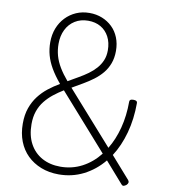

<svg xmlns="http://www.w3.org/2000/svg" viewBox="-139 -1541 1528 1681"><g transform="rotate(10 625.5 -700.5)"><path d="M497 19Q410 19 339 -9Q268 -37 217 -87Q166 -137 138.5 -207.5Q111 -278 111 -365Q111 -444 132.5 -504.5Q154 -565 190 -612Q226 -659 273 -696Q320 -733 372 -763Q318 -828 286 -883.5Q254 -939 239 -993.5Q224 -1048 224 -1108Q224 -1176 246 -1232.5Q268 -1289 308 -1331Q348 -1373 401.5 -1396.5Q455 -1420 520 -1420Q580 -1420 631.5 -1399.5Q683 -1379 722 -1341.5Q761 -1304 782.5 -1250.5Q804 -1197 804 -1132Q804 -1070 785.5 -1020.5Q767 -971 735 -932.5Q703 -894 661 -862.5Q619 -831 571.5 -803.5Q524 -776 476 -748L886 -286Q938 -371 966.5 -480Q995 -589 995 -716Q995 -727 1003 -732.5Q1011 -738 1029 -738Q1047 -738 1055.5 -732.5Q1064 -727 1064 -716Q1064 -572 1030 -448.5Q996 -325 935 -231L1105 -38Q1114 -27 1112.5 -16.5Q1111 -6 1099 6Q1086 16 1075.5 18.5Q1065 21 1056 11L893 -175Q817 -83 716 -32Q615 19 497 19ZM499 -50Q603 -50 691.5 -96.5Q780 -143 846 -227L415 -714Q369 -686 328 -653.5Q287 -621 255 -581Q223 -541 205 -490Q187 -439 187 -374Q187 -273 226 -200.5Q265 -128 335.5 -89Q406 -50 499 -50ZM432 -798Q478 -825 522 -850Q566 -875 604 -902.5Q642 -930 671 -963Q700 -996 716.5 -1035.5Q733 -1075 733 -1125Q733 -1194 706 -1245Q679 -1296 631.5 -1323.5Q584 -1351 520 -1351Q453 -1351 402.5 -1319.5Q352 -1288 325 -1233Q298 -1178 298 -1108Q298 -1052 312 -1002Q326 -952 356 -902Q386 -852 432 -798Z"/></g></svg>

Font: Playwrite BE WAL Light
Style: Regular
Weight: 300
Version: Version 1.002